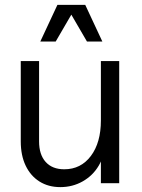

<svg xmlns="http://www.w3.org/2000/svg" viewBox="-20 -750 583 786"><path d="M65 -171V-500H140V-171Q140 -117 167 -87Q194 -57 243 -57Q311 -57 352 -111.5Q393 -166 393 -257L408 -161Q408 -112 384 -71.5Q360 -31 318.5 -7.5Q277 16 227 16Q178 16 141.5 -7Q105 -30 85 -72Q65 -114 65 -171ZM393 -500H468V0H393ZM215 -730H329L399 -580H336L272 -690L208 -580H145Z"/></svg>

Font: Uncut Sans Variable
Style: Regular
Weight: 400
Designer: Kasper Nordkvist
Foundry: UNCUT.wtf
Version: Version 1.304;Glyphs 3.2 (3246)